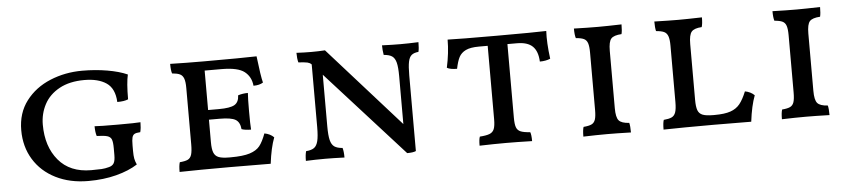

<svg xmlns="http://www.w3.org/2000/svg" viewBox="-37 -696 3951 892"><g transform="rotate(-5 1939.0 -249.5)"><path d="M55 -255Q55 -335 98 -391.5Q141 -448 211 -477Q281 -506 361 -506Q422 -506 477.5 -496.5Q533 -487 571 -470Q562 -432 562 -355Q544 -347 511 -347Q508 -410 470 -436Q432 -462 367 -462Q298 -462 250.5 -436Q203 -410 180 -366.5Q157 -323 157 -272Q157 -170 210.5 -106Q264 -42 363 -42Q394 -42 411 -43Q428 -44 446 -49Q462 -53 469 -64.5Q476 -76 476 -103V-134Q476 -163 471 -175.5Q466 -188 451 -192.5Q436 -197 402 -198Q396 -216 396 -244Q419 -242 505 -242Q590 -242 610 -244Q610 -216 605 -198Q586 -197 578 -192.5Q570 -188 567 -176.5Q564 -165 564 -140V-115Q564 -92 566.5 -78.5Q569 -65 576 -50Q536 -24 476.5 -8.5Q417 7 346 7Q260 7 194 -26Q128 -59 91.5 -118.5Q55 -178 55 -255Z M1223 -120Q1205 -73 1196 1L1003 0Q859 0 771 2Q771 -29 776 -43Q801 -45 813.5 -51Q826 -57 831 -73Q836 -89 836 -121V-384Q836 -413 830.5 -428Q825 -443 812.5 -449Q800 -455 776 -457Q771 -472 771 -502Q843 -500 928 -500Q1112 -500 1174 -502Q1185 -408 1193 -378Q1176 -367 1148 -367Q1144 -409 1113.5 -433Q1083 -457 1006 -457H928V-273H978Q1031 -273 1051.5 -285Q1072 -297 1073 -329Q1095 -336 1119 -336Q1117 -311 1117 -252Q1117 -188 1119 -165Q1092 -165 1075 -171Q1072 -204 1051.5 -216Q1031 -228 978 -228H928V-123Q928 -91 934.5 -74.5Q941 -58 957.5 -51.5Q974 -45 1007 -45H1013Q1071 -45 1102.5 -55Q1134 -65 1149.5 -84.5Q1165 -104 1179 -142Q1206 -137 1223 -120Z M1929 -502Q1929 -472 1925 -457Q1904 -455 1893 -446Q1882 -437 1877.5 -415.5Q1873 -394 1873 -352V1Q1860 7 1832 7L1473 -390V-150Q1473 -107 1478.5 -85Q1484 -63 1497 -54Q1510 -45 1535 -43Q1540 -27 1540 2Q1486 0 1451 0Q1404 0 1360 2Q1360 -27 1365 -43Q1390 -45 1402.5 -54Q1415 -63 1420.5 -85Q1426 -107 1426 -150V-442L1425 -443Q1418 -450 1407 -452.5Q1396 -455 1365 -457Q1360 -475 1360 -502Q1396 -500 1430 -500Q1461 -500 1493 -502L1826 -129V-352Q1826 -394 1820.5 -415.5Q1815 -437 1802 -446Q1789 -455 1763 -457Q1759 -480 1759 -502Q1809 -500 1845 -500Q1883 -500 1929 -502Z M2532 -372Q2511 -363 2483 -363Q2481 -411 2457.5 -434Q2434 -457 2384 -457H2340V-114Q2340 -83 2345.5 -68.5Q2351 -54 2365.5 -48Q2380 -42 2410 -40Q2415 -28 2415 2Q2341 0 2294 0Q2236 0 2170 2Q2170 -28 2175 -40Q2205 -42 2220.5 -48Q2236 -54 2242 -69Q2248 -84 2248 -114V-457H2207Q2167 -457 2145.5 -446.5Q2124 -436 2114 -417Q2104 -398 2097 -363Q2065 -363 2050 -372Q2065 -440 2065 -502Q2117 -500 2294 -500Q2474 -500 2525 -502Q2522 -448 2532 -372Z M2659 -43Q2684 -45 2696.5 -51Q2709 -57 2714 -72Q2719 -87 2719 -117V-384Q2719 -413 2714 -428Q2709 -443 2696.5 -449Q2684 -455 2659 -457Q2654 -472 2654 -502Q2718 -500 2766 -500Q2806 -500 2876 -502Q2876 -471 2872 -457Q2836 -455 2823.5 -441Q2811 -427 2811 -384V-117Q2811 -74 2823.5 -59.5Q2836 -45 2872 -43Q2876 -28 2876 2Q2808 0 2766 0Q2716 0 2654 2Q2654 -29 2659 -43Z M3420 -142Q3447 -137 3464 -120Q3446 -73 3437 1L3260 0Q3116 0 3028 2Q3028 -29 3033 -43Q3057 -45 3070 -51Q3083 -57 3088.5 -73Q3094 -89 3094 -121V-384Q3094 -413 3088.5 -428Q3083 -443 3070.5 -449Q3058 -455 3033 -457Q3029 -473 3029 -502Q3101 -500 3140 -500Q3181 -500 3251 -502Q3251 -472 3246 -457Q3211 -455 3198.5 -440.5Q3186 -426 3186 -383V-123Q3186 -91 3192 -74.5Q3198 -58 3214.5 -51.5Q3231 -45 3264 -45H3270Q3317 -45 3344.5 -54.5Q3372 -64 3388.5 -84.5Q3405 -105 3420 -142Z M3585 -43Q3610 -45 3622.5 -51Q3635 -57 3640 -72Q3645 -87 3645 -117V-384Q3645 -413 3640 -428Q3635 -443 3622.5 -449Q3610 -455 3585 -457Q3580 -472 3580 -502Q3644 -500 3692 -500Q3732 -500 3802 -502Q3802 -471 3798 -457Q3762 -455 3749.5 -441Q3737 -427 3737 -384V-117Q3737 -74 3749.5 -59.5Q3762 -45 3798 -43Q3802 -28 3802 2Q3734 0 3692 0Q3642 0 3580 2Q3580 -29 3585 -43Z"/></g></svg>

Font: Vollkorn SC
Style: Regular
Weight: 400
Designer: Friedrich Althausen
Foundry: Friedrich Althausen
Version: Version 4.015